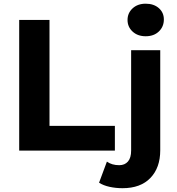

<svg xmlns="http://www.w3.org/2000/svg" viewBox="-20 -807 951 1029"><path d="M82.9 0V-700H245.3V-132.3H595.7V0ZM636.7 201.6Q600.3 201.6 567.1 194.3Q533.9 187 510.9 172.2L552.9 59.2Q579.9 78.3 618.9 78.3Q648.6 78.3 665.7 58.7Q682.8 39.2 682.8 -0.4V-537.9H838.8V-1.5Q838.8 91.9 786.1 146.7Q733.4 201.6 636.7 201.6ZM760.8 -612.7Q717.6 -612.7 690.5 -637.9Q663.5 -663 663.5 -700Q663.5 -736.9 690.5 -762.1Q717.6 -787.2 760.8 -787.2Q804.1 -787.2 831.2 -763.5Q858.2 -739.7 858.2 -702.8Q858.2 -664 831.5 -638.4Q804.7 -612.7 760.8 -612.7Z"/></svg>

Font: Montserrat Alternates Thin
Style: Regular
Weight: 100
Designer: Julieta Ulanovsky
Foundry: Julieta Ulanovsky
Version: Version 9.000